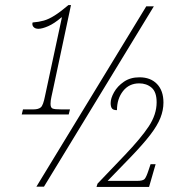

<svg xmlns="http://www.w3.org/2000/svg" viewBox="-20 -739 720 760"><path d="M66 -286 71 -306H112Q132 -306 141.5 -314Q151 -322 158 -358L225 -670H223Q195 -646 171 -635.5Q147 -625 132 -625Q119 -625 112.5 -632.5Q106 -640 109 -650Q134 -652 153.5 -657.5Q173 -663 196 -677.5Q219 -692 251 -719H261L191 -390Q187 -371 183.5 -355.5Q180 -340 180 -328Q180 -313 188 -309.5Q196 -306 222 -306H257L252 -286ZM124 0 559 -714H589L154 0ZM362 1 366 -12 473 -124Q538 -192 569 -239Q600 -286 600 -334Q600 -375 580 -392Q560 -409 531 -409Q491 -409 467 -378.5Q443 -348 443 -303Q428 -303 423 -310Q418 -317 418 -331Q418 -350 431.5 -374Q445 -398 470.5 -415.5Q496 -433 532 -433Q576 -433 601.5 -406.5Q627 -380 627 -333Q627 -303 615 -272.5Q603 -242 575 -205.5Q547 -169 499 -119L406 -23H522Q545 -23 552 -30Q559 -37 569 -68L576 -89H596L570 1Z"/></svg>

Font: Noto Serif ExtraCondensed Thin
Style: Italic
Weight: 100
Width: 2
Italic angle: -12°
Designer: Monotype Design Team
Foundry: Monotype Imaging Inc.
Version: Version 2.013